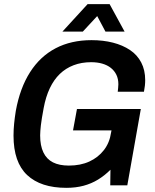

<svg xmlns="http://www.w3.org/2000/svg" viewBox="-20 -891 744 923"><path d="M299 12Q176 12 110.5 -49.5Q45 -111 45 -239Q45 -268 48 -297.5Q51 -327 56 -358Q76 -468 124.5 -544Q173 -620 247.5 -659Q322 -698 420 -698Q476 -698 523 -686Q570 -674 605 -650.5Q640 -627 659 -590.5Q678 -554 678 -506Q678 -493 676.5 -479Q675 -465 672 -450H546Q547 -460 548 -469Q549 -478 549 -486Q549 -512 539.5 -531.5Q530 -551 513 -564.5Q496 -578 472 -585Q448 -592 418 -592Q372 -592 334 -577.5Q296 -563 267.5 -535.5Q239 -508 219.5 -467Q200 -426 190 -372Q185 -344 181.5 -324Q178 -304 176.5 -289Q175 -274 174 -262.5Q173 -251 173 -240Q173 -191 188.5 -158.5Q204 -126 234.5 -110.5Q265 -95 311 -95Q367 -95 409.5 -114.5Q452 -134 479.5 -169.5Q507 -205 514 -254L516 -264H331L350 -367H657L592 0H510L511 -75Q483 -47 451 -27.5Q419 -8 381.5 2Q344 12 299 12ZM280 -739 401 -871H507L579 -739H487L428 -850L480 -849L378 -739Z"/></svg>

Font: Archivo SemiCondensed SemiBold
Style: Italic
Weight: 600
Width: 4
Italic angle: -10°
Designer: Hector Gatti
Foundry: Omnibus-Type
Version: Version 2.001